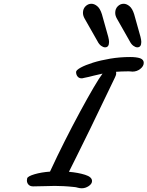

<svg xmlns="http://www.w3.org/2000/svg" viewBox="-20 -1012 795 1035"><path d="M420.9 2.9Q409.7 2.9 399.9 0Q388.7 -3.4 379.9 -3.9Q347.7 -7.3 322.5 -8.5Q297.4 -9.8 275.4 -9.8Q250 -9.8 218.8 -8.5Q187.5 -7.3 158.7 -7.3Q142.6 -7.3 133.8 -16.6Q125 -25.9 125 -39.6Q125 -44.9 126.5 -50.8Q129.9 -62 166.3 -72.8Q202.6 -83.5 249.5 -86.9Q288.1 -170.4 328.9 -251.2Q369.6 -332 412.1 -410.6Q453.6 -487.3 484.6 -540Q515.6 -592.8 532.7 -615.2L484.4 -604Q472.7 -600.6 459.5 -597.7Q446.3 -594.7 431.6 -591.8Q426.3 -589.8 419.9 -589.8Q405.8 -589.8 397.9 -599.9Q390.1 -609.9 390.1 -624Q390.1 -633.8 414.8 -647.5Q439.5 -661.1 481.4 -674.3Q522 -687 574 -695.8Q626 -704.6 682.1 -704.6Q715.3 -704.6 735.8 -697.8Q754.9 -690.4 754.9 -673.3Q754.9 -655.3 736.3 -640.6Q717.8 -626 694.3 -626Q689.5 -626 681.6 -627Q678.7 -627.4 675.5 -627.4Q672.4 -627.4 668.9 -627.4Q650.9 -627.4 635.3 -626.7Q619.6 -626 605.5 -625Q606.4 -618.2 606.4 -617.7Q606.4 -610.8 604 -604.7Q601.6 -598.6 599.1 -593.3L467.3 -319.8Q422.9 -228.5 395.8 -174.6Q368.7 -120.6 351.6 -85.9Q401.4 -81.5 438.7 -69.8Q476.1 -58.1 476.1 -36.1Q476.1 -21 458.3 -9Q440.4 2.9 420.9 2.9ZM720.2 -756.8Q710.4 -756.8 699 -765.1Q687.5 -773.4 679.2 -790L609.9 -912.1Q601.1 -927.7 601.1 -942.9Q601.1 -964.4 614.7 -978Q628.4 -991.7 646.5 -991.7Q662.1 -991.7 677.7 -979Q693.4 -966.3 703.1 -935.5L737.3 -813.5Q739.3 -805.2 740.5 -798.3Q741.7 -791.5 741.7 -786.1Q741.7 -756.8 720.2 -756.8ZM546.4 -756.8Q536.6 -756.8 525.1 -765.1Q513.7 -773.4 505.4 -790L436 -912.1Q427.2 -927.7 427.2 -942.9Q427.2 -964.4 440.9 -978Q454.6 -991.7 472.7 -991.7Q488.3 -991.7 503.9 -979Q519.5 -966.3 529.3 -935.5L563.5 -813.5Q565.4 -805.2 566.7 -798.3Q567.9 -791.5 567.9 -786.1Q567.9 -756.8 546.4 -756.8Z"/></svg>

Font: Damion
Style: Regular
Weight: 400
Designer: Vernon Adams
Foundry: Vernon Adams
Version: Version 1.100; ttfautohint (v1.8.4.7-5d5b)